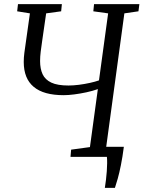

<svg xmlns="http://www.w3.org/2000/svg" viewBox="-20 -763 698 934"><path d="M490 151Q493 133 495.5 112Q498 91 499.5 70.2Q501 49.5 501.2 31.2Q501.5 13 500 0L443.5 -49H582.5Q576 1.5 568.2 40Q560.5 78.5 552.8 105.8Q545 133 539 151ZM323 0 326 -35 417.5 -47.5 456 -329.5Q430.5 -320.5 400.5 -314Q370.5 -307.5 341.5 -303.8Q312.5 -300 289.5 -300Q241.5 -300 205 -310Q168.5 -320 144 -340.5Q119.5 -361 107.5 -391.2Q95.5 -421.5 95.5 -461.5Q95.5 -472 96.2 -483.2Q97 -494.5 98.5 -506L125.5 -698L63.5 -708L67.5 -743H281L277.5 -708L204.5 -698L185 -563Q181 -536 178 -511.8Q175 -487.5 175 -466Q175 -428.5 187.2 -402Q199.5 -375.5 229.5 -361.2Q259.5 -347 313 -347Q336.5 -347 364 -350.5Q391.5 -354 417.5 -359.8Q443.5 -365.5 461.5 -372L506 -698L434 -708L437.5 -743H658L653.5 -708L585 -698L496.5 -47.5L568.5 -35L565.5 0Z"/></svg>

Font: Merriweather 48pt Light
Style: Italic
Weight: 300
Italic angle: -7.8°
Version: Version 2.101